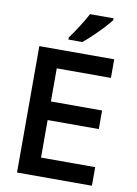

<svg xmlns="http://www.w3.org/2000/svg" viewBox="-100 -1003 764 1068"><g transform="rotate(10 281.5 -469.0)"><path d="M73 0V-714H496V-609H190V-422H479V-317H190V-105H496V0ZM226 -790Q251 -824 276.5 -864Q302 -904 320 -938H453V-928Q439 -909 413 -881Q387 -853 357.5 -825Q328 -797 305 -778H226Z"/></g></svg>

Font: Noto Sans Mono SemiCondensed SemiBold
Style: Regular
Weight: 600
Width: 4
Designer: Monotype Design Team
Foundry: Monotype Imaging Inc.
Version: Version 2.014; ttfautohint (v1.8.4.7-5d5b)